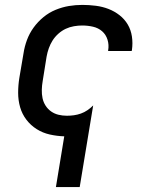

<svg xmlns="http://www.w3.org/2000/svg" viewBox="-20 -548 640 783"><path d="M208 215 242 8Q212 7 183 0.5Q154 -6 129.5 -21.5Q105 -37 87.5 -60Q70 -83 62 -111Q54 -139 54 -169.5Q54 -200 59 -231L76 -331Q80 -358 90 -385Q100 -412 117 -435.5Q134 -459 157 -478Q180 -497 207 -508Q234 -519 261 -523.5Q288 -528 316 -528Q343 -528 370.5 -524.5Q398 -521 422.5 -511.5Q447 -502 467.5 -486Q488 -470 501 -448Q514 -426 518 -399Q522 -372 518 -344L517 -340H421V-342Q425 -365 418.5 -386Q412 -407 396.5 -420.5Q381 -434 359.5 -439Q338 -444 315 -444Q299 -444 281.5 -441Q264 -438 248 -430.5Q232 -423 218 -410.5Q204 -398 194.5 -383Q185 -368 179 -351Q173 -334 170 -317L154 -217Q151 -200 150.5 -182Q150 -164 153.5 -147.5Q157 -131 166 -117Q175 -103 188.5 -93.5Q202 -84 218.5 -80Q235 -76 253 -76Q267 -76 281.5 -78Q296 -80 310 -85Q324 -90 336.5 -98.5Q349 -107 360 -118L305 215Z"/></svg>

Font: Iosevka Custom Medium Oblique
Style: Regular
Weight: 500
Italic angle: -9°
Designer: Belleve Invis
Foundry: Belleve Invis
Version: Version 27.0.1